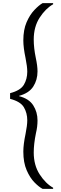

<svg xmlns="http://www.w3.org/2000/svg" viewBox="-20 -981 388 1218"><path d="M317 217H250Q227 205 198.5 176Q170 147 149 98.5Q128 50 128 -19Q128 -65 142 -131Q153 -186 153 -218Q153 -264 131.5 -300.5Q110 -337 44 -354V-390Q110 -407 131.5 -443.5Q153 -480 153 -526Q153 -558 142 -613Q128 -679 128 -725Q128 -792 148.5 -839.5Q169 -887 198 -917.5Q227 -948 250 -961H317V-954Q269 -927 231.5 -869Q194 -811 194 -730Q194 -677 207 -614Q218 -563 218 -528Q218 -474 191 -432Q164 -390 101 -373V-371Q164 -355 191 -312.5Q218 -270 218 -217Q218 -177 208 -136Q194 -67 194 -14Q194 67 231.5 125Q269 183 317 210Z"/></svg>

Font: Ulagadi Sans Light
Style: Regular
Weight: 300
Designer: Ninad Kale (Devanagari), Jonny Pinhorn (Latin)
Foundry: Indian Type Foundry
Version: Version 3.01;March 29, 2020;FontCreator 12.0.0.2522 64-bit; 